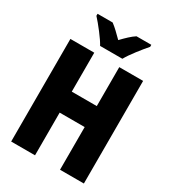

<svg xmlns="http://www.w3.org/2000/svg" viewBox="-219 -1042 1038 1157"><g transform="rotate(30 300.0 -463.5)"><path d="M377 -767Q394 -798 428 -842Q462 -886 486 -913V-927H383Q363 -914 342.5 -895Q322 -876 299 -852Q276 -875 256.5 -893.5Q237 -912 217 -927H112V-913Q138 -885 172.5 -840Q207 -795 222 -767ZM212 0V-297H386V0H552V-714H386V-443H212V-714H46V0Z"/></g></svg>

Font: Noto Sans Mono UI ExtraBold
Style: Regular
Weight: 800
Designer: Monotype Design team
Foundry: Monotype Imaging Inc.
Version: 1.000